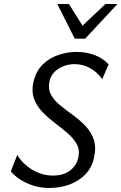

<svg xmlns="http://www.w3.org/2000/svg" viewBox="-20 -927 606 958"><path d="M225 11Q184 11 147.5 -0.5Q111 -12 82 -30.5Q53 -49 34 -72L66 -154Q84 -124 111.5 -101Q139 -78 172.5 -64.5Q206 -51 244 -51Q297 -51 330 -76.5Q363 -102 371 -142Q379 -180 362.5 -209Q346 -238 316 -263.5Q286 -289 252.5 -314.5Q219 -340 191 -369Q163 -398 149.5 -435.5Q136 -473 148 -523Q161 -574 194 -606Q227 -638 272 -653Q317 -668 362 -668Q410 -668 451.5 -652.5Q493 -637 522 -606L490 -532Q464 -569 428 -588Q392 -607 352 -607Q324 -607 297.5 -597Q271 -587 252 -568Q233 -549 227 -522Q219 -484 234.5 -455Q250 -426 279.5 -402Q309 -378 343 -353.5Q377 -329 405.5 -299.5Q434 -270 447.5 -231.5Q461 -193 449 -140Q439 -91 406 -57Q373 -23 326 -6Q279 11 225 11ZM353 -734 375 -783 506 -907H566L405 -734ZM353 -734 266 -907H324L401 -784L405 -734Z"/></svg>

Font: Ysabeau Infant Medium
Style: Italic
Weight: 500
Italic angle: -12°
Designer: Christian Thalmann (Catharsis Fonts)
Version: Version 2.001;gftools[0.9.30]; featfreeze: ss01,ss02,lnum